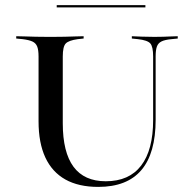

<svg xmlns="http://www.w3.org/2000/svg" viewBox="-20 -711 736 742"><path d="M129 -369.4V-492.7Q129 -517.7 123.8 -531Q118.5 -544.4 105.6 -550.4Q92.7 -556.5 67.7 -559.7L42.7 -562.1V-571Q58.1 -571 77 -570.2Q96 -569.4 118.5 -569Q141.1 -568.5 166.1 -568.5H175.8H183.9Q208.9 -568.5 230.6 -569Q252.4 -569.4 270.6 -570.2Q288.7 -571 303.2 -571V-562.1L280.6 -559.7Q245.2 -554.8 233.9 -542.7Q222.6 -530.6 222.6 -492.7V-369.4ZM359.7 11.3Q283.9 11.3 232.7 -17.3Q181.5 -46 155.2 -102.4Q129 -158.9 129 -241.9V-369.4H222.6V-234.7Q222.6 -122.6 264.1 -66.5Q305.6 -10.5 388.7 -10.5Q479 -10.5 525.4 -71Q571.8 -131.5 571.8 -247.6V-369.4H581.5V-248.4Q581.5 -118.5 526.2 -53.6Q471 11.3 359.7 11.3ZM571.8 -369.4V-492.7Q571.8 -530.6 560.9 -543.1Q550 -555.6 512.9 -559.7L489.5 -562.1V-571Q506.5 -570.2 528.2 -569.4Q550 -568.5 576.6 -568.5Q594.4 -568.5 610.9 -569Q627.4 -569.4 641.5 -570.2Q655.6 -571 666.9 -571V-562.1L642.7 -559.7Q616.9 -557.3 604 -550.8Q591.1 -544.4 586.3 -531Q581.5 -517.7 581.5 -492.7V-369.4ZM199.2 -682.3V-691.1H541.9V-682.3Z"/></svg>

Font: Playfair 144pt SemiExpanded Medium
Style: Regular
Weight: 500
Width: 6
Designer: Claus Eggers Sørensen
Foundry: Claus Eggers Sørensen
Version: Version 2.203